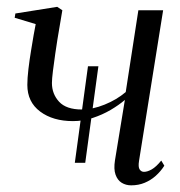

<svg xmlns="http://www.w3.org/2000/svg" viewBox="-20 -532 528 562"><path d="M199 -55.5 237.5 -338H268L229.5 -55.5ZM162.5 -502 148 -416Q145.5 -401 141.8 -375Q138 -349 135 -324.8Q132 -300.5 132 -289Q132 -257 153 -234.2Q174 -211.5 219.5 -211.5Q251 -211.5 286.2 -225.8Q321.5 -240 348 -262.5L385 -502H457.5L387 -61.5Q384 -43 388.8 -36Q393.5 -29 401.5 -29Q411.5 -29 424.2 -36.2Q437 -43.5 452 -62L461 -47Q450.5 -30.5 436 -17.5Q421.5 -4.5 403.5 3Q385.5 10.5 364 10.5Q348.5 10.5 336.2 3Q324 -4.5 318.2 -20.8Q312.5 -37 316.5 -62.5L345.5 -239.5Q328 -224.5 303.8 -210.2Q279.5 -196 251.5 -186.8Q223.5 -177.5 193.5 -177.5Q135 -177.5 97.5 -205.5Q60 -233.5 60 -283.5Q60 -302.5 63.2 -330Q66.5 -357.5 71 -384.5Q75.5 -411.5 78.5 -429.5L84.5 -461.5L23 -480L25 -492.5L147.5 -512Z"/></svg>

Font: Merriweather 144pt Light
Style: Italic
Weight: 300
Italic angle: -7.8°
Version: Version 2.101